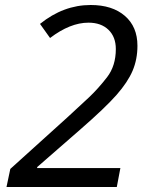

<svg xmlns="http://www.w3.org/2000/svg" viewBox="-20 -744 591 764"><path d="M332 -653.8Q259.3 -653.8 179.2 -592.8L139.2 -648.9Q232.4 -724.1 340.8 -724.1Q426.8 -724.1 476.8 -680.9Q526.9 -637.7 526.9 -562Q526.9 -507.8 507.6 -462.4Q488.3 -417 443.6 -366.2Q398.9 -315.4 299.8 -229L127.9 -79.1V-75.2H459L444.8 0H5.9L21 -71.8L248 -276.9Q297.9 -322.3 334.2 -356.7Q370.6 -391.1 405.8 -436.5Q440.9 -481.9 440.9 -548.8Q440.9 -597.2 411.6 -625.5Q382.3 -653.8 332 -653.8Z"/></svg>

Font: OpenSans-Italic
Style: Italic
Weight: 400
Italic angle: -12°
Foundry: Ascender Corporation
Version: Version 1.10